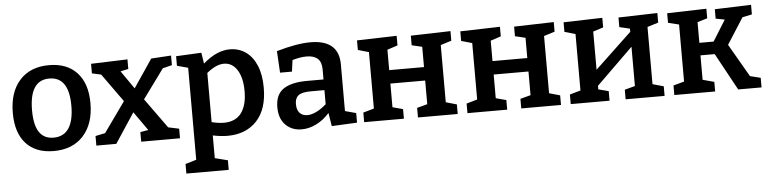

<svg xmlns="http://www.w3.org/2000/svg" viewBox="-46 -775 4956 1237"><g transform="rotate(-5 2432.0 -156.5)"><path d="M540 -276Q540 -143 470.5 -66Q401 11 278 11Q162 11 99 -58.5Q36 -128 36 -256Q36 -390 104.5 -466.5Q173 -543 295 -543Q411 -543 475.5 -473Q540 -403 540 -276ZM161 -262Q161 -167 192 -121Q223 -75 284 -75Q350 -75 383 -124.5Q416 -174 416 -270Q416 -457 289 -457Q161 -457 161 -262Z M886 -270 1025 -77 1095 -62V0H844V-62L896 -71L810 -193L683 0H554V-62L617 -75L756 -270L625 -453L566 -466V-528L802 -536V-474L751 -463L832 -346L955 -528L1084 -536V-474L1024 -459Z M1661 -278Q1661 -138 1591 -63.5Q1521 11 1401 11Q1359 11 1307 0V147L1390 168V230H1116V168L1187 147V-448L1116 -467V-529L1280 -537L1291 -466Q1379 -543 1464 -543Q1522 -543 1566.5 -512Q1611 -481 1636 -421.5Q1661 -362 1661 -278ZM1536 -266Q1536 -353 1504 -403.5Q1472 -454 1418 -454Q1368 -454 1307 -404V-86Q1351 -75 1386 -75Q1461 -75 1498.5 -125Q1536 -175 1536 -266Z M2169 -82 2240 -63V-1L2076 7L2062 -79Q2023 -35 1976 -12Q1929 11 1882 11Q1818 11 1777.5 -30Q1737 -71 1737 -144Q1737 -226 1789 -261.5Q1841 -297 1943 -297H2049V-362Q2049 -410 2024.5 -432Q2000 -454 1953 -454Q1912 -454 1861 -439L1851 -365H1774L1766 -505Q1897 -543 1985 -543Q2169 -543 2169 -384ZM2049 -137V-228H1962Q1904 -228 1881 -210.5Q1858 -193 1858 -155Q1858 -116 1876.5 -96.5Q1895 -77 1926 -77Q1953 -77 1985.5 -93Q2018 -109 2049 -137Z M2891 -536V-474L2821 -452V-82L2891 -62V0H2634V-62L2701 -80V-233H2476V-80L2543 -62V0H2286V-62L2356 -82V-447L2286 -467V-529L2543 -536V-474L2476 -452V-320H2701V-451L2634 -467V-529Z M3559 -536V-474L3489 -452V-82L3559 -62V0H3302V-62L3369 -80V-233H3144V-80L3211 -62V0H2954V-62L3024 -82V-447L2954 -467V-529L3211 -536V-474L3144 -452V-320H3369V-451L3302 -467V-529Z M4229 -536V-474L4158 -452V-82L4229 -62V0H3977V-62L4044 -80V-334L3807 -102V-79L3873 -62V0H3622V-62L3692 -82V-447L3622 -467V-529L3873 -536V-474L3807 -453V-206L4045 -431L4044 -451L3977 -467V-529Z M4665 -292 4788 -79 4856 -62V0H4705L4574 -240H4482V-82L4556 -62V0H4292V-62L4362 -81V-450L4292 -467V-529L4546 -536V-474L4482 -455V-321H4574L4658 -456L4600 -467V-528L4835 -536V-474L4773 -461Z"/></g></svg>

Font: Bitter Pro SemiBold
Style: Regular
Weight: 600
Designer: Sol Matas, and Bitter project Authors
Foundry: Sol Matas
Version: Version 1.010